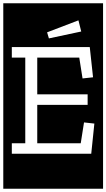

<svg xmlns="http://www.w3.org/2000/svg" viewBox="-32 -937 648 1170"><path d="M463 -745 446 -813 255 -740 266 -703ZM524 0 543 -184 480 -191 460 -64H195V-298H502V-362H195V-586H451L471 -459L535 -466L515 -650H40V-586H122V-64H40V0ZM-12 -917H596V213H-12Z"/></svg>

Font: Zilla Slab Regular Highlight
Style: Regular
Weight: 410
Designer: Typotheque Type Foundry
Foundry: Typotheque type foundry
Version: Version 1.0; 2017